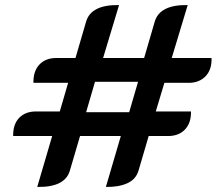

<svg xmlns="http://www.w3.org/2000/svg" viewBox="-20 -729 855 758"><path d="M186 -192H32Q31 -238 55.5 -263.5Q80 -289 122 -289H216L249 -402H112Q111 -448 135.5 -474Q160 -500 202 -500H278L320 -644Q340 -711 450 -709L387 -500H549L591 -644Q611 -711 721 -709L658 -500H815Q817 -455 792 -428.5Q767 -402 725 -402H629L595 -289H734Q735 -244 710.5 -218Q686 -192 644 -192H567L527 -56Q517 -21 482.5 -5.5Q448 10 398 9L457 -192H296L256 -56Q237 11 127 9ZM490 -286 525 -406H355L320 -286Z"/></svg>

Font: K2D SemiBold
Style: Italic
Weight: 600
Italic angle: -10°
Designer: Katatrad Aksorn Co.,Ltd.
Foundry: Cadson Demak Co.,Ltd.
Version: Version 1.000; ttfautohint (v1.6)